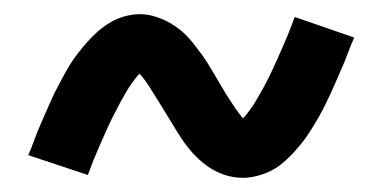

<svg xmlns="http://www.w3.org/2000/svg" viewBox="-20 -433 540 271"><path d="M323 -182Q309 -182 296 -186.5Q283 -191 272 -199Q261 -207 252 -217Q243 -227 235.5 -238.5Q228 -250 221.5 -261Q215 -272 206.5 -285.5Q198 -299 191.5 -309.5Q185 -320 177 -329Q173 -325 167.5 -317.5Q162 -310 159.5 -305.5Q157 -301 154 -296Q151 -291 148 -285Q145 -279 141.5 -272.5Q138 -266 134.5 -258.5Q131 -251 127.5 -243Q124 -235 120 -226Q116 -217 112 -207Q108 -197 104 -186L20 -214Q25 -226 29 -237Q33 -248 37.5 -258Q42 -268 46 -277.5Q50 -287 54 -295.5Q58 -304 62 -311.5Q66 -319 70 -326.5Q74 -334 78 -340.5Q82 -347 86 -352.5Q90 -358 97 -366.5Q104 -375 110.5 -381.5Q117 -388 124 -393.5Q131 -399 139.5 -403.5Q148 -408 158 -410.5Q168 -413 177 -413Q187 -413 196 -410.5Q205 -408 212.5 -404.5Q220 -401 228 -395.5Q236 -390 242 -384Q248 -378 253.5 -371Q259 -364 264.5 -356.5Q270 -349 274.5 -341.5Q279 -334 283.5 -326.5Q288 -319 293.5 -309.5Q299 -300 304 -292.5Q309 -285 313 -279Q317 -273 323 -266Q327 -270 332.5 -277.5Q338 -285 340.5 -289.5Q343 -294 346 -299Q349 -304 352 -309.5Q355 -315 358.5 -322Q362 -329 365.5 -336.5Q369 -344 372.5 -352Q376 -360 380 -369Q384 -378 388 -388Q392 -398 396 -409L480 -380Q475 -369 471 -358Q467 -347 462.5 -337Q458 -327 454 -317.5Q450 -308 446 -299.5Q442 -291 438 -283Q434 -275 430 -268Q426 -261 422 -254.5Q418 -248 414 -242Q410 -236 403 -227.5Q396 -219 389.5 -212.5Q383 -206 376 -200.5Q369 -195 360.5 -191Q352 -187 342 -184.5Q332 -182 323 -182Z"/></svg>

Font: Iosevka Curly Medium
Style: Regular
Weight: 500
Monospace: yes
Designer: Belleve Invis
Foundry: Belleve Invis
Version: Version 22.1.2; ttfautohint (v1.8.4)